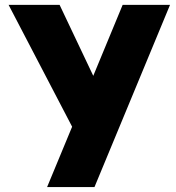

<svg xmlns="http://www.w3.org/2000/svg" viewBox="-20 -508 708 772"><path d="M359.9 244.1H169.4L270 1.5L14.6 -488.3H219.7L355 -203.1L473.1 -488.3H663.6Z"/></svg>

Font: Kumbh Sans Black
Style: Regular
Weight: 900
Version: Version 1.005